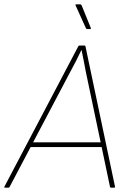

<svg xmlns="http://www.w3.org/2000/svg" viewBox="-38 -865 590 885"><path d="M-16 0Q-17 0 -18 -1Q-19 -2 -18 -4L322 -650Q324 -655 328 -655H352Q355 -655 356 -651L492 -5Q493 0 488 0H473Q470 0 469 -4L357 -537Q353 -561 348 -584.5Q343 -608 338 -634H337Q325 -609 312.5 -584Q300 -559 286 -534L6 -3Q5 0 1 0ZM95 -187 107 -209H431L435 -187ZM364 -731Q360 -731 358 -735L310 -841Q309 -843 310.5 -844Q312 -845 313 -845H332Q336 -845 338 -841L381 -735Q382 -731 377 -731Z"/></svg>

Font: Sofia Sans Thin
Style: Italic
Weight: 250
Italic angle: -9°
Version: Version 4.100-B